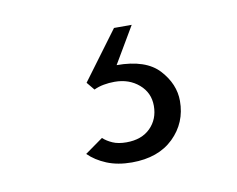

<svg xmlns="http://www.w3.org/2000/svg" viewBox="-42 -61 428 347"><g transform="rotate(-10 172.0 112.5)"><path d="M175.5 235Q149.5 235 129.5 226.8Q109.5 218.5 96.5 205.5L129.5 182Q136.5 188.5 146.8 193Q157 197.5 172 197.5Q200 197.5 216 181.5Q232 165.5 232 141Q232 117 214 101.5Q196 86 169.5 86Q159 86 149.5 87.8Q140 89.5 131.5 93.5L119.5 79L185.5 -10H218L178.5 57Q232 57 256 83.2Q280 109.5 280 140.5Q280 180.5 252 207.8Q224 235 175.5 235Z"/></g></svg>

Font: Overpass ExtraLight
Style: Regular
Weight: 250
Designer: Delve Withrington, Dave Bailey, Thomas Jockin
Foundry: Delve Fonts LLC
Version: Version 4.000